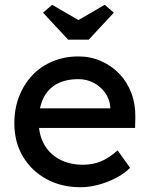

<svg xmlns="http://www.w3.org/2000/svg" viewBox="-20 -773 626 803"><path d="M40 -257Q40 -319 60 -370Q80 -421 115.5 -458.5Q151 -496 200.5 -516.5Q250 -537 308 -537Q359 -537 403 -517.5Q447 -498 479.5 -464Q512 -430 529.5 -383.5Q547 -337 546 -282L545 -238H116L93 -320H456L441 -303V-327Q438 -360 419 -386Q400 -412 371 -427Q342 -442 308 -442Q254 -442 217 -421.5Q180 -401 161 -361.5Q142 -322 142 -264Q142 -209 165 -168.5Q188 -128 230 -106Q272 -84 327 -84Q366 -84 399.5 -97Q433 -110 472 -144L524 -71Q500 -47 465.5 -29Q431 -11 392.5 -0.5Q354 10 317 10Q236 10 173.5 -24.5Q111 -59 75.5 -119Q40 -179 40 -257ZM265 -607 160 -720 198 -753 308 -689 418 -753 456 -720 351 -607Z"/></svg>

Font: Mach
Style: Regular
Weight: 400
Version: Version 1.002